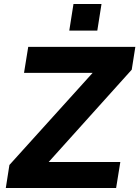

<svg xmlns="http://www.w3.org/2000/svg" viewBox="-20 -939 696 959"><path d="M9 0 27 -115 486 -623 490 -575H100L121 -705H656L638 -591L181 -83L175 -130H581L560 0ZM326 -786 347 -919H487L466 -786Z"/></svg>

Font: Nunito Sans 11pt ExtraBold
Style: Italic
Weight: 800
Italic angle: -9°
Version: Version 3.101;gftools[0.9.27]